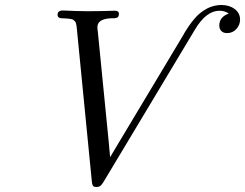

<svg xmlns="http://www.w3.org/2000/svg" viewBox="-20 -725 979 767"><path d="M210 -666Q210 -683.1 231 -683.1Q233.9 -683.1 245.8 -682.6Q257.8 -682.1 279.3 -681.2Q300.8 -680.2 327.1 -680.2Q356 -680.2 379.9 -680.7Q403.8 -681.2 418 -681.6Q432.1 -682.1 435.1 -682.1H439Q455.1 -682.1 455.1 -669.9Q455.1 -664.1 453.1 -659.9Q451.2 -655.8 447 -654.3Q442.9 -652.8 439.5 -652.3Q436 -651.9 429.9 -651.9Q423.8 -651.9 421.9 -651.9Q368.7 -648.9 369.1 -616.2Q369.1 -609.4 371.1 -595.2L416 -141.1Q416 -134.3 418 -119.1Q419.9 -104 419.9 -97.2L453.1 -152.8L713.9 -587.9L717.8 -595.2Q721.7 -602.1 724.9 -606.4Q728 -610.8 734.1 -620.4Q740.2 -629.9 745.6 -636.5Q751 -643.1 759 -652.6Q767.1 -662.1 775.1 -668.9Q783.2 -675.8 793.7 -682.9Q804.2 -689.9 814.7 -694.6Q825.2 -699.2 838.1 -702.1Q851.1 -705.1 863.8 -705.1Q896 -705.1 917.5 -689Q939 -672.9 939 -647Q939 -625 924.1 -608.9Q909.2 -592.8 887.2 -592.8Q872.1 -592.8 864 -601.3Q856 -609.9 856 -623Q856 -657.2 894 -670.9Q877.9 -682.1 856.9 -682.1Q803.7 -682.1 758.8 -606.9L394 1Q393.1 2 390.6 5.9Q388.2 9.8 387.2 11Q386.2 12.2 383.5 15.1Q380.9 18.1 378.9 19Q377 20 373.5 21Q370.1 22 366.2 22H365.2Q353 22 350.1 14.9Q347.2 7.8 346.2 -6.8L286.1 -619.1Q285.2 -626 283.7 -631.6Q282.2 -637.2 278.6 -640.6Q274.9 -644 272.5 -646Q270 -647.9 263.4 -648.9Q256.8 -649.9 253.9 -650.4Q251 -650.9 241.9 -651.4Q232.9 -651.9 229 -651.9Q210 -651.9 210 -666Z"/></svg>

Font: CMU Classical Serif
Style: Italic
Weight: 500
Italic angle: -14.04°
Version: Version 0.7.0